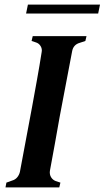

<svg xmlns="http://www.w3.org/2000/svg" viewBox="-20 -819 457 839"><path d="M4 0 8 -21 33 -30Q47 -34 55.5 -44.5Q64 -55 67 -68L120 -351Q130 -406 141.5 -469.5Q153 -533 162 -591Q165 -605 157.5 -617.5Q150 -630 136 -634L118 -640L123 -661H358L353 -640L329 -632Q300 -624 295 -594L241 -310Q231 -255 220 -192Q209 -129 198 -72Q196 -57 203 -45Q210 -33 223 -28L244 -21L239 0ZM94 -760 102 -799H417L409 -760Z"/></svg>

Font: DM Serif Text
Style: Italic
Weight: 400
Italic angle: -12°
Designer: Colophon Foundry, Frank Grießhammer
Foundry: Colophon Foundry
Version: Version 5.100; ttfautohint (v1.8.2)